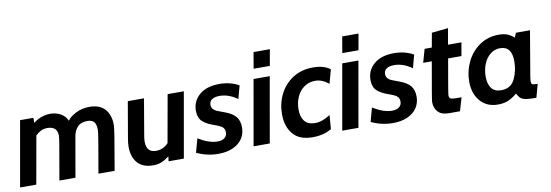

<svg xmlns="http://www.w3.org/2000/svg" viewBox="-54 -1069 4155 1448"><g transform="rotate(-10 2023.5 -345.0)"><path d="M95 -500H197V-461Q220 -481 255 -494.5Q290 -508 327 -508Q369 -508 404.5 -489Q440 -470 457 -432Q475 -460 522 -484Q569 -508 628 -508Q706 -508 745.5 -463Q785 -418 785 -341Q785 -322 773 -248Q761 -174 731 0H607Q637 -172 648.5 -241Q660 -310 660 -324Q660 -371 643 -388.5Q626 -406 593 -406Q543 -406 517.5 -378Q492 -350 485 -309L431 0H308L328 -115Q346 -218 354.5 -268.5Q363 -319 363 -334Q363 -406 286 -406Q259 -406 237.5 -395.5Q216 -385 196 -365L131 0H7Z M866 -161Q866 -187 873 -227L920 -500H1044L999 -236Q992 -198 992 -178Q992 -135 1010.5 -114.5Q1029 -94 1066 -94Q1120 -94 1160 -136L1225 -500H1349L1261 0H1144L1149 -37Q1119 -14 1090.5 -2Q1062 10 1027 10Q947 10 906.5 -35.5Q866 -81 866 -161Z M1359 -27 1388 -133Q1469 -83 1534 -83Q1571 -83 1589.5 -99Q1608 -115 1608 -140Q1608 -167 1591 -181Q1574 -195 1532 -209Q1473 -229 1443 -257Q1413 -285 1413 -339Q1413 -413 1468.5 -460.5Q1524 -508 1622 -508Q1706 -508 1771 -471L1744 -371Q1677 -419 1608 -419Q1572 -419 1550.5 -405.5Q1529 -392 1529 -364Q1529 -344 1540.5 -331.5Q1552 -319 1566.5 -312.5Q1581 -306 1626 -290Q1682 -270 1708 -239Q1734 -208 1734 -155Q1734 -109 1710 -71.5Q1686 -34 1638.5 -12Q1591 10 1525 10Q1440 10 1359 -27Z M1918 -700H2043L2021 -576H1897ZM1883 -500H2007L1919 0H1795Z M2048 -201Q2048 -282 2082.5 -352Q2117 -422 2183 -465Q2249 -508 2340 -508Q2421 -508 2470 -471L2441 -365Q2390 -406 2339 -406Q2290 -406 2253.5 -380.5Q2217 -355 2197 -311Q2177 -267 2177 -214Q2177 -157 2203 -124.5Q2229 -92 2284 -92Q2338 -92 2400 -133L2392 -27Q2334 10 2246 10Q2145 10 2096.5 -48.5Q2048 -107 2048 -201Z M2597 -700H2722L2700 -576H2576ZM2562 -500H2686L2598 0H2474Z M2696 -27 2725 -133Q2806 -83 2871 -83Q2908 -83 2926.5 -99Q2945 -115 2945 -140Q2945 -167 2928 -181Q2911 -195 2869 -209Q2810 -229 2780 -257Q2750 -285 2750 -339Q2750 -413 2805.5 -460.5Q2861 -508 2959 -508Q3043 -508 3108 -471L3081 -371Q3014 -419 2945 -419Q2909 -419 2887.5 -405.5Q2866 -392 2866 -364Q2866 -344 2877.5 -331.5Q2889 -319 2903.5 -312.5Q2918 -306 2963 -290Q3019 -270 3045 -239Q3071 -208 3071 -155Q3071 -109 3047 -71.5Q3023 -34 2975.5 -12Q2928 10 2862 10Q2777 10 2696 -27Z M3179 -95Q3179 -111 3230 -398H3164L3193 -500H3248L3268 -610L3394 -623L3372 -500H3475L3457 -398H3355Q3309 -139 3309 -124Q3309 -103 3321 -97.5Q3333 -92 3369 -92H3404L3374 10H3288Q3233 10 3206 -19.5Q3179 -49 3179 -95Z M3481 -198Q3481 -277 3515.5 -348.5Q3550 -420 3614 -464Q3678 -508 3762 -508Q3800 -508 3827.5 -497Q3855 -486 3878 -465L3892 -500H4000L3942 -158Q3938 -135 3938 -120Q3938 -100 3947 -96Q3956 -92 3987 -92L3959 10Q3907 10 3880.5 5.5Q3854 1 3840 -10.5Q3826 -22 3813 -48Q3782 -21 3747.5 -5.5Q3713 10 3666 10Q3581 10 3531 -48Q3481 -106 3481 -198ZM3843 -292Q3843 -406 3753 -406Q3712 -406 3679 -380Q3646 -354 3628 -310Q3610 -266 3610 -214Q3610 -157 3634 -124.5Q3658 -92 3708 -92Q3782 -92 3812.5 -154Q3843 -216 3843 -292Z"/></g></svg>

Font: Cabin
Style: Bold Italic
Weight: 700
Italic angle: -7°
Designer: Pablo Impallari
Foundry: Pablo Impallari. http://www.impallari.com Igino Marini. http://www.ikern.com
Version: Version 2.200